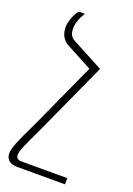

<svg xmlns="http://www.w3.org/2000/svg" viewBox="-147 -547 584 844"><g transform="rotate(20 145.0 -125.0)"><path d="M98 -492H69C49 -467 38 -431 38 -409C38 -375 52 -349 81 -335L199 -272L61 31C11 134 -5 173 -5 197C-5 232 22 242 48 242H272V213H58C38 213 32 203 32 192C33 170 42 150 91 47L243 -287H244L101 -363C78 -374 71 -390 71 -414C71 -436 77 -459 98 -492Z"/></g></svg>

Font: Noto Serif Armenian Condensed ExtraLight
Style: Regular
Weight: 200
Width: 3
Designer: Monotype Design Team
Foundry: Monotype Imaging Inc.
Version: Version 2.008